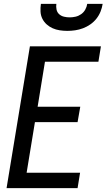

<svg xmlns="http://www.w3.org/2000/svg" viewBox="-20 -975 552 995"><path d="M14 0 135 -735H503L490 -655H213L175 -422H396L382 -342H161L118 -80H395L382 0ZM329 -815Q309 -815 289.5 -818Q270 -821 253 -828.5Q236 -836 222 -848.5Q208 -861 199.5 -878Q191 -895 190 -915Q189 -935 192 -955H272Q270 -940 273 -925.5Q276 -911 286.5 -901.5Q297 -892 311.5 -888.5Q326 -885 341 -885Q356 -885 371.5 -888.5Q387 -892 400.5 -901.5Q414 -911 422 -925.5Q430 -940 432 -955H512Q509 -935 501 -915Q493 -895 479.5 -878Q466 -861 448 -848.5Q430 -836 410 -828.5Q390 -821 369.5 -818Q349 -815 329 -815Z"/></svg>

Font: Iosevka Term Curly Md Obl
Style: Regular
Weight: 500
Italic angle: -9°
Designer: Belleve Invis
Foundry: Belleve Invis
Version: Version 32.3.0